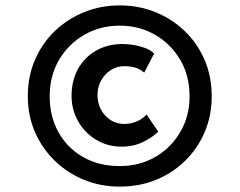

<svg xmlns="http://www.w3.org/2000/svg" viewBox="-20 -690 887 711"><path d="M566 -202Q544 -181 508 -163.5Q472 -146 426 -147Q375 -148 333.5 -174Q292 -200 268.5 -242.5Q245 -285 245 -335Q245 -391 268.5 -434Q292 -477 335 -502Q378 -527 434 -527Q454 -527 475 -523.5Q496 -520 516.5 -512.5Q537 -505 551 -492L514 -421Q498 -435 479.5 -440Q461 -445 441 -445Q412 -445 389.5 -430Q367 -415 354 -391Q341 -367 341 -338Q341 -309 353.5 -285Q366 -261 388.5 -246Q411 -231 441 -231Q463 -231 484.5 -239.5Q506 -248 523 -266ZM423 1Q353 1 291.5 -24Q230 -49 183 -94.5Q136 -140 109.5 -201Q83 -262 83 -334Q83 -407 109.5 -468.5Q136 -530 183 -575Q230 -620 291.5 -645Q353 -670 424 -670Q494 -670 555.5 -645Q617 -620 664 -575Q711 -530 737.5 -468.5Q764 -407 764 -334Q764 -262 738 -201Q712 -140 665.5 -94.5Q619 -49 557.5 -24Q496 1 423 1ZM423 -75Q496 -75 554.5 -108.5Q613 -142 647.5 -201Q682 -260 682 -333Q682 -410 647.5 -468.5Q613 -527 554.5 -561Q496 -595 423 -595Q351 -595 292 -561Q233 -527 198.5 -468Q164 -409 164 -333Q164 -259 196.5 -200.5Q229 -142 287.5 -108.5Q346 -75 423 -75Z"/></svg>

Font: Josefin Sans Thin
Style: Regular
Weight: 400
Version: Version 2.000